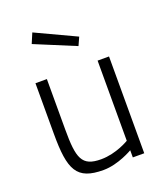

<svg xmlns="http://www.w3.org/2000/svg" viewBox="-137 -830 800 932"><g transform="rotate(-20 262.5 -364.0)"><path d="M118 -685 328 -598 347 -640 140 -737ZM391 -86C391 -86 323 -44 244 -44C144 -44 129 -91 129 -240V-500H70V-239C70 -52 98 9 237 9C314 9 391 -37 391 -37V0H450V-500H391Z"/></g></svg>

Font: RazerF5 Light
Style: Regular
Weight: 300
Foundry: Razer Inc.
Version: Version 2